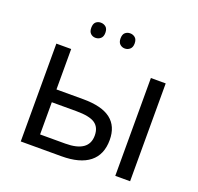

<svg xmlns="http://www.w3.org/2000/svg" viewBox="-125 -851 1019 987"><g transform="rotate(20 385.0 -357.5)"><path d="M167 -314H313Q415 -314 464.1 -276.1Q513.2 -238.3 513.2 -163.1Q513.2 -82.5 461.2 -41.3Q409.2 0 308.1 0H85.9V-535.2H167ZM684.1 0H603V-535.2H684.1ZM167 -244.1V-67.9H304.2Q433.1 -67.9 433.1 -158.2Q433.1 -203.1 403.3 -223.6Q373.5 -244.1 301.8 -244.1ZM226.6 -673.3Q226.6 -695.3 237.5 -705.1Q248.5 -714.8 264.2 -714.8Q280.3 -714.8 292 -705.1Q303.7 -695.3 303.7 -673.3Q303.7 -652.3 292 -642.1Q280.3 -631.8 264.2 -631.8Q248.5 -631.8 237.5 -642.1Q226.6 -652.3 226.6 -673.3ZM386.7 -673.3Q386.7 -695.3 397.9 -705.1Q409.2 -714.8 424.8 -714.8Q440.4 -714.8 452.1 -705.1Q463.9 -695.3 463.9 -673.3Q463.9 -652.3 452.1 -642.1Q440.4 -631.8 424.8 -631.8Q409.2 -631.8 397.9 -642.1Q386.7 -652.3 386.7 -673.3Z"/></g></svg>

Font: XL-Viking
Style: Regular
Weight: 400
Foundry: Ascender Corporation
Version: Version 1.10 March 23, 2015